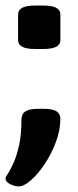

<svg xmlns="http://www.w3.org/2000/svg" viewBox="-22 -545 280 690"><path d="M45 125Q32 125 15 117Q-2 109 -2 97Q-2 92 1.5 87Q5 82 9 75Q17 62 27.5 38.5Q38 15 46.5 -22.5Q55 -60 55 -114Q55 -135 69 -144.5Q83 -154 115 -154H135Q167 -154 181 -145Q195 -136 195 -118Q195 -78 179 -35Q163 8 139 44Q115 80 89.5 102.5Q64 125 45 125ZM103 -369Q43 -369 43 -401V-493Q43 -525 103 -525H135Q195 -525 195 -493V-401Q195 -369 135 -369Z"/></svg>

Font: Asap Expanded
Style: Bold
Weight: 700
Width: 7
Designer: Pablo Cosgaya
Foundry: Omnibus-Type
Version: Version 3.001; ttfautohint (v1.8.4.7-5d5b)